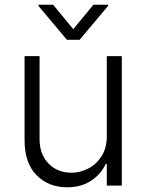

<svg xmlns="http://www.w3.org/2000/svg" viewBox="-20 -782 617 809"><path d="M430 -208.5V-545.5H493.3V0H430V-90.6H425.1Q405.9 -48.7 364.3 -20.8Q322.8 7.1 262.8 7.1Q184.3 7.1 133.9 -44Q83.5 -95.2 83.5 -192.1V-545.5H146.7V-196Q146.7 -132.1 184.3 -93.2Q221.9 -54.3 280.9 -54.3Q317.8 -54.3 352.1 -72.1Q386.4 -89.8 408.2 -124.1Q430 -158.4 430 -208.5ZM203.8 -762.1 288.7 -659.1 373.6 -762.1H435.4V-757.1L315.3 -614.3H262.1L142 -757.1V-762.1Z"/></svg>

Font: Inter Zeller Light
Style: Regular
Weight: 300
Designer: Rasmus Andersson; Joe Bland
Foundry: zeller
Version: Version 3.015;git-dec3a8cb1